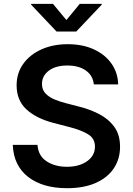

<svg xmlns="http://www.w3.org/2000/svg" viewBox="-20 -967 690 998"><path d="M328.6 11.2Q201.7 11.2 126.2 -47.4Q50.8 -106 46.4 -213.9H174.8Q179.2 -156.2 222.7 -128.2Q266.1 -100.1 327.6 -100.1Q392.1 -100.1 432.9 -129.2Q473.6 -158.2 473.6 -205.1Q473.6 -247.6 437.5 -269.3Q401.4 -291 342.3 -306.2L259.8 -327.6Q168.5 -351.1 117.4 -398.4Q66.4 -445.8 66.4 -522.9Q66.4 -587.4 101.1 -635.5Q135.7 -683.6 195.8 -710.4Q255.9 -737.3 332 -737.3Q409.7 -737.3 468 -710.4Q526.4 -683.6 559.6 -636.2Q592.8 -588.9 594.2 -528.3H467.8Q462.9 -574.7 426 -600.6Q389.2 -626.5 330.1 -626.5Q268.6 -626.5 233.4 -599.4Q198.2 -572.3 198.2 -530.8Q198.2 -500 217 -480.7Q235.8 -461.4 264.4 -449.7Q293 -438 322.3 -430.7L390.1 -413.1Q443.8 -399.9 492.9 -375.2Q542 -350.6 573 -309.1Q604 -267.6 604 -204.1Q604 -140.1 571.3 -91.6Q538.6 -43 477.1 -15.9Q415.5 11.2 328.6 11.2ZM255.4 -946.8 325.2 -862.8 394.5 -946.8H508.8V-942.9L376.5 -803.2H273.9L141.6 -942.9V-946.8Z"/></svg>

Font: Inter SemiBold
Style: Regular
Weight: 600
Designer: Rasmus Andersson
Foundry: rsms
Version: Version 4.001;git-9221beed3